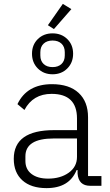

<svg xmlns="http://www.w3.org/2000/svg" viewBox="-20 -958 568 990"><path d="M348 -911 258 -808 227 -828 304 -938ZM327 -605Q297 -575 251 -575Q205 -575 175 -605Q145 -635 145 -681Q145 -727 175 -756.5Q205 -786 251 -786Q297 -786 327 -756.5Q357 -727 357 -681Q357 -635 327 -605ZM314 -672V-689Q314 -717 297 -733Q280 -749 251 -749Q222 -749 205 -733Q188 -717 188 -689V-672Q188 -644 205 -628Q222 -612 251 -612Q280 -612 297 -628Q314 -644 314 -672ZM503 0H445Q385 0 380 -63V-81H375Q337 12 220 12Q140 12 95.5 -28Q51 -68 51 -139Q51 -287 259 -287H377V-347Q377 -474 246 -474Q150 -474 106 -391L70 -421Q119 -524 248 -524Q337 -524 385.5 -479Q434 -434 434 -353V-50H503ZM228 -37Q292 -37 334.5 -67.5Q377 -98 377 -149V-244H257Q111 -244 111 -152V-128Q111 -85 142.5 -61Q174 -37 228 -37Z"/></svg>

Font: IBM Plex Sans Light
Style: Regular
Weight: 300
Designer: Mike Abbink, Paul van der Laan, Pieter van Rosmalen
Foundry: Bold Monday
Version: Version 3.0